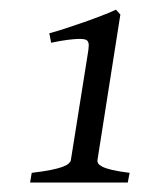

<svg xmlns="http://www.w3.org/2000/svg" viewBox="-20 -682 321 405"><path d="M249.5 -296.9H43.5L46.9 -317.4Q71.3 -320.3 87.2 -323.5Q103 -326.7 112.1 -330.1Q121.1 -333.5 125 -337.2Q128.9 -340.8 129.4 -343.8L165 -567.4Q167 -579.1 167.2 -585.7Q167.5 -592.3 164.1 -596.2Q162.6 -598.1 158.2 -599.1Q153.8 -600.1 145 -599.9Q136.2 -599.6 122.3 -597.9Q108.4 -596.2 87.9 -591.8L84 -611.8Q97.2 -615.2 116.7 -621.6Q136.2 -627.9 156.5 -635Q176.8 -642.1 195.1 -649.2Q213.4 -656.2 224.6 -661.6L233.9 -651.4L185.5 -343.8Q185.1 -340.8 187 -337.4Q189 -334 196 -330.3Q203.1 -326.7 216.8 -323.5Q230.5 -320.3 253.4 -317.4Z"/></svg>

Font: Akkhara
Style: Italic
Weight: 400
Italic angle: -7°
Designer: J. Victor Gaultney
Version: Version 1.00 June 13, 2006, initial release